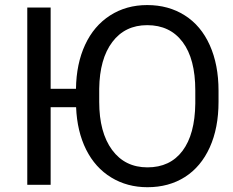

<svg xmlns="http://www.w3.org/2000/svg" viewBox="-20 -741 934 770"><path d="M856.4 -332.5V-377.4Q856.4 -481.4 821.3 -559.8Q786.1 -638.2 720.9 -679.4Q655.8 -720.7 570.3 -720.7Q486.3 -720.7 421.4 -679Q356.4 -637.2 321.3 -561.3Q286.1 -485.4 284.7 -384.8H183.1V-710.9H89.4V0H183.1V-311H285.2Q289.1 -213.9 325.4 -141.1Q361.8 -68.4 426 -29.3Q490.2 9.8 571.3 9.8Q657.2 9.8 721.7 -31.2Q786.1 -72.3 821.3 -150.1Q856.4 -228 856.4 -332.5ZM763.2 -378.4V-325.7Q761.7 -202.1 711.9 -136Q662.1 -69.8 571.3 -69.8Q481 -69.8 429.4 -139.9Q377.9 -210 377.9 -332.5V-384.8Q379.4 -504.9 430.4 -572.5Q481.4 -640.1 570.3 -640.1Q661.6 -640.1 712.4 -572.5Q763.2 -504.9 763.2 -378.4Z"/></svg>

Font: FAU Chimera
Style: Regular
Weight: 400
Version: Version 1.002;hotconv 1.0.117;makeotfexe 2.5.65602